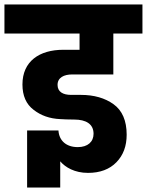

<svg xmlns="http://www.w3.org/2000/svg" viewBox="-41 -760 661 864"><path d="M-21 -740V-609H317V-536H244C136 -536 60 -484 60 -380C60 -329 77 -291 110 -266C143 -240 183 -226 230 -224C245 -223 266 -222 293 -222C346 -222 380 -202 380 -158C380 -122 354 -98 309 -98C258 -98 225 -126 222 -173H81V84H230V-34C253 -7 295 18 355 18C409 18 452 2 483 -30C514 -62 529 -103 529 -154C529 -217 509 -263 470 -291C431 -319 382 -333 323 -333H279C242 -333 218 -347 218 -378C218 -411 247 -425 284 -425H469V-609H600V-740Z"/></svg>

Font: Poppins
Style: Bold
Weight: 700
Designer: Ninad Kale (Devanagari), Jonny Pinhorn (Latin)
Foundry: Indian Type Foundry
Version: 4.004